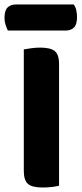

<svg xmlns="http://www.w3.org/2000/svg" viewBox="-36 -828 363 855"><path d="M154 7Q107 7 88.5 -9Q70 -25 70 -67V-608Q81 -610 101.5 -613Q122 -616 143 -616Q188 -616 207.5 -601Q227 -586 227 -542V-1Q216 2 196 4.5Q176 7 154 7ZM-1 -692Q-6 -702 -11 -717Q-16 -732 -16 -748Q-16 -781 -2.5 -794.5Q11 -808 34 -808H292Q300 -798 303.5 -783.5Q307 -769 307 -752Q307 -719 293.5 -705.5Q280 -692 257 -692Z"/></svg>

Font: Baloo Da 2
Style: Bold
Weight: 700
Designer: Noopur Datye, Sulekha Rajkumar and Ek Type
Foundry: Ek Type
Version: Version 1.640;hotconv 1.0.111;makeotfexe 2.5.65597; ttfautoh